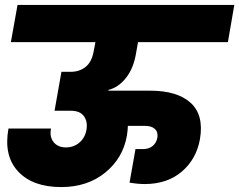

<svg xmlns="http://www.w3.org/2000/svg" viewBox="-20 -760 966 775"><path d="M23.9 -589.8 50.8 -740.2H925.8L899.9 -589.8H537.1L528.8 -543Q518.6 -483.4 488.3 -445.3Q458 -407.2 418 -397L417 -394H585.9Q695.3 -394 749.5 -345Q803.7 -295.9 787.1 -198.2Q772.5 -117.2 713.6 -67.1Q654.8 -17.1 564 -17.1Q536.1 -17.1 502.9 -22.9L526.9 -158.2H557.1Q580.1 -158.2 595.5 -170.2Q610.8 -182.1 615.2 -204.1Q618.7 -227.1 605.2 -239.5Q591.8 -252 564 -252H496.1Q496.1 -238.3 492.2 -211.9Q476.1 -121.1 404.3 -63Q332.5 -4.9 227.1 -4.9Q111.8 -4.9 53 -68.1Q-5.9 -131.3 14.2 -241.2H186Q179.2 -208 196.3 -186.5Q213.4 -165 246.1 -165Q278.3 -165 301 -184.8Q323.7 -204.6 329.1 -236.8Q334.5 -269 318.8 -291Q303.2 -313 265.1 -313H200.2L228 -470.2H266.1Q300.3 -470.2 325.2 -489.7Q350.1 -509.3 357.9 -551.8L365.2 -589.8Z"/></svg>

Font: Poppins ExtraBold
Style: Italic
Weight: 800
Italic angle: -10°
Designer: Ninad Kale (Devanagari), Jonny Pinhorn (Latin)
Foundry: Indian Type Foundry
Version: Version 3.200;PS 1.000;hotconv 16.6.54;makeotf.lib2.5.65590